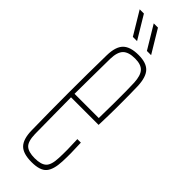

<svg xmlns="http://www.w3.org/2000/svg" viewBox="-251 -753 773 773"><g transform="rotate(45 135.0 -366.5)"><path d="M140 5Q91.5 5 71.2 -16Q51 -37 50 -85Q49 -138.5 48.5 -192.2Q48 -246 48 -299.5Q48 -353 48.5 -406.8Q49 -460.5 50 -514Q51 -563 72 -584Q93 -605 140 -605Q184.5 -605 204.2 -584Q224 -563 226 -514Q226.5 -496 227 -465Q227.5 -434 227.2 -390.5Q227 -347 225 -292H68Q68 -245.5 68.8 -196Q69.5 -146.5 70 -85Q71 -44 86.5 -29.5Q102 -15 138 -15Q174 -15 189.2 -29.5Q204.5 -44 206 -85Q207 -107.5 206.8 -133.2Q206.5 -159 205 -191H225Q226.5 -159 226.8 -133Q227 -107 226 -85Q224 -37 206 -16Q188 5 140 5ZM68 -312H206Q207 -356.5 207.2 -395.5Q207.5 -434.5 207.2 -464.8Q207 -495 206 -514Q204 -552.5 189 -568.8Q174 -585 140 -585Q103.5 -585 87.2 -568.8Q71 -552.5 70 -514Q69.5 -455 68.8 -406.5Q68 -358 68 -312ZM152 -640 93 -738H117L176 -640ZM72 -640 13 -738H37L96 -640Z"/></g></svg>

Font: Big Shoulders Display SC Thin
Style: Regular
Weight: 100
Designer: Patric King
Foundry: XO Type Co
Version: Version 2.002